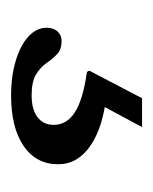

<svg xmlns="http://www.w3.org/2000/svg" viewBox="15 -77 276 346"><g transform="rotate(90 153.0 96.0)"><path d="M152 214Q117 214 89 205.5Q61 197 45.5 182.5Q30 168 30 150Q30 138 36.5 130.5Q43 123 54 123Q69 123 77.5 131Q86 139 93.5 150Q101 161 114 169Q127 177 152 177Q177 177 191 166.5Q205 156 205 137Q205 114 183 99.5Q161 85 114 78Q104 77 110 68L157 -22H209L158 73L150 42Q209 48 242.5 71Q276 94 276 129Q276 169 243 191.5Q210 214 152 214Z"/></g></svg>

Font: Hahmlet
Style: Regular
Weight: 400
Designer: Minjoo Ham & Mark Frömberg
Foundry: hypertype
Version: Version 1.002